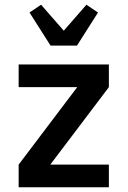

<svg xmlns="http://www.w3.org/2000/svg" viewBox="-20 -793 540 813"><path d="M59 0V-96L307 -424H59V-520H441V-424L193 -96H441V0ZM194 -600 105 -740 154 -773 250 -663 346 -773 395 -740 306 -600Z"/></svg>

Font: Iosevka Algr
Style: Bold
Weight: 700
Monospace: yes
Designer: Belleve Invis
Foundry: Belleve Invis
Version: Version 26.0.2; ttfautohint (v1.8.3)